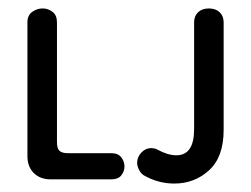

<svg xmlns="http://www.w3.org/2000/svg" viewBox="-20 -425 595 455"><path d="M100 0Q75 0 60 -15Q45 -30 45 -55V-372Q45 -389 56.5 -397Q68 -405 81 -405Q94 -405 104.5 -397Q115 -389 115 -372V-88Q115 -73 121 -67.5Q127 -62 141 -62H244Q260 -62 267.5 -52Q275 -42 275 -31Q275 -19 267.5 -9.5Q260 0 244 0ZM393 10Q374 10 355.5 5Q337 0 320 -10Q313 -15 309 -23.5Q305 -32 305 -39Q305 -53 315 -63.5Q325 -74 338 -74Q347 -74 354 -70Q378 -57 398 -57Q440 -57 440 -119V-372Q440 -387 449.5 -396Q459 -405 475 -405Q491 -405 500.5 -396Q510 -387 510 -372V-117Q510 -53 475.5 -21.5Q441 10 393 10Z"/></svg>

Font: Dongle
Style: Regular
Weight: 400
Designer: Yanghee Ryu
Foundry: Yanghee Ryu
Version: Version 2.000